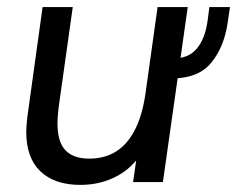

<svg xmlns="http://www.w3.org/2000/svg" viewBox="-20 -513 668 541"><path d="M207 8Q134 8 94 -30Q54 -68 54 -141Q54 -152 55 -162Q56 -172 57 -183L100 -493H185L145 -209Q144 -197 143 -187.5Q142 -178 142 -165Q142 -113 164.5 -89.5Q187 -66 231 -66Q274 -66 306 -85.5Q338 -105 359.5 -146Q381 -187 390 -250L424 -493H509L439 0H355L370 -105L391 -103Q363 -47 314.5 -19.5Q266 8 207 8ZM464 -292 467 -348Q511 -348 534.5 -376Q558 -404 565 -455L570 -493H628L621 -446Q611 -380 575 -336Q539 -292 464 -292Z"/></svg>

Font: Hanken Grotesk
Style: Italic
Weight: 400
Italic angle: -8°
Designer: Alfredo Marco Pradil
Foundry: Hanken Design Co.
Version: Version 3.013